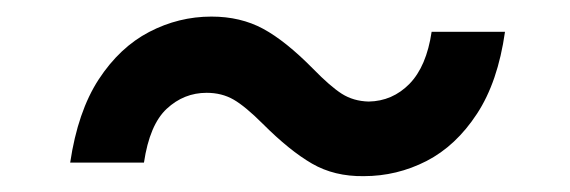

<svg xmlns="http://www.w3.org/2000/svg" viewBox="-20 -408 698 235"><path d="M65.9 -209Q75.2 -271.5 100.8 -310.8Q126.5 -350.1 162.6 -368.9Q198.7 -387.7 238.8 -387.7Q274.4 -387.7 302 -372.8Q329.6 -357.9 363.3 -323.7Q384.3 -302.2 398.4 -293.2Q412.6 -284.2 431.2 -283.7Q460.4 -284.2 481.2 -305.4Q502 -326.7 508.3 -369.1H598.1Q589.4 -307.6 563.7 -268.6Q538.1 -229.5 502 -210.9Q465.8 -192.4 425.3 -192.4Q389.2 -191.9 361.8 -207.8Q334.5 -223.6 301.8 -256.3Q280.3 -277.8 265.9 -286.1Q251.5 -294.4 232.9 -294.4Q205.1 -294.4 184.1 -274.9Q163.1 -255.4 156.2 -209Z"/></svg>

Font: Inter 20pt Medium
Style: Italic
Weight: 500
Italic angle: -9.3988°
Version: Version 4.001;git-66647c0bb